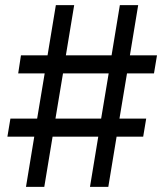

<svg xmlns="http://www.w3.org/2000/svg" viewBox="-20 -727 640 747"><path d="M362.3 -195.3H184.6L152.3 0H81.1L113.3 -195.3H8.8L20.5 -265.6H124.5L153.8 -441.4H50.8L61.5 -511.7H165L197.3 -707H268.6L236.3 -511.7H414.1L446.3 -707H517.6L485.4 -511.7H590.8L579.1 -441.4H474.1L444.8 -265.6H548.8L537.1 -195.3H433.6L401.4 0H330.1ZM373.5 -265.6 402.8 -441.4H225.1L195.8 -265.6Z"/></svg>

Font: WEMIX Pretendard
Style: Regular
Weight: 400
Designer: Base glyphs from Inter by Rasmus Andersson; Hangeul glyphs from Noto Sans CJK(Source Han Sans) by Jang Soo-young and Kan
Foundry: Kil Hyung-jin
Version: Version 1.000